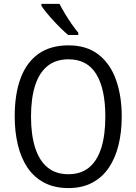

<svg xmlns="http://www.w3.org/2000/svg" viewBox="-20 -958 702 988"><path d="M606.4 -357.9Q606.4 -278.3 589.8 -211.2Q573.2 -144 539.6 -94.5Q505.9 -44.9 454.1 -17.6Q402.3 9.8 332 9.8Q259.8 9.8 207.3 -18.1Q154.8 -45.9 121.3 -95.7Q87.9 -145.5 71.8 -212.9Q55.7 -280.3 55.7 -358.9Q55.7 -474.6 86.4 -556.4Q117.2 -638.2 178.7 -681.4Q240.2 -724.6 332.5 -724.6Q425.8 -724.6 486.3 -677.7Q546.9 -630.9 576.7 -548.1Q606.4 -465.3 606.4 -357.9ZM139.6 -357.9Q139.6 -264.2 160.9 -197.8Q182.1 -131.3 224.6 -96.4Q267.1 -61.5 331.5 -61.5Q396.5 -61.5 438.5 -96.2Q480.5 -130.9 501.2 -197Q522 -263.2 522 -357.9Q522 -500.5 475.3 -576.7Q428.7 -652.8 332.5 -652.8Q267.1 -652.8 224.4 -618.2Q181.6 -583.5 160.6 -517.8Q139.6 -452.1 139.6 -357.9ZM286.1 -938Q297.9 -915 314.5 -887.5Q331.1 -859.9 349.1 -834Q367.2 -808.1 382.8 -789.6V-777.8H331.1Q314.5 -791.5 294.7 -810.8Q274.9 -830.1 255.1 -851.6Q235.4 -873 219 -893.1Q202.6 -913.1 192.9 -928.7V-938Z"/></svg>

Font: Open Sans SemiCondensed
Style: Regular
Weight: 400
Width: 4
Designer: Monotype Design Team
Foundry: Monotype Imaging Inc.
Version: Version 3.000